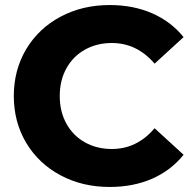

<svg xmlns="http://www.w3.org/2000/svg" viewBox="-20 -733 769 766"><path d="M35.1 -350Q35.1 -454.2 84.7 -537.1Q134.3 -619.9 221.6 -666.4Q308.8 -712.9 417.6 -712.9Q511.6 -712.9 586.9 -680Q662.2 -647.1 712.4 -584.9L596.8 -479Q526.4 -561.4 426.4 -561.4Q365.9 -561.4 318.7 -534.8Q271.4 -508.2 244.9 -460.3Q218.4 -412.3 218.4 -350Q218.4 -287.7 244.9 -239.7Q271.4 -191.8 318.7 -165.2Q365.9 -138.6 426.4 -138.6Q526.4 -138.6 596.8 -221.4L712.4 -115.6Q662.2 -52.9 586.9 -20Q511.6 12.9 417.1 12.9Q308.8 12.9 221.6 -33.6Q134.3 -80.1 84.7 -162.9Q35.1 -245.8 35.1 -350Z"/></svg>

Font: iiserrat Thin
Style: Regular
Weight: 100
Designer: Akira Ohta
Foundry: Akira Ohta
Version: Version 1.200;Glyphs 3.3.1 (3343)